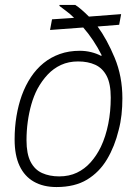

<svg xmlns="http://www.w3.org/2000/svg" viewBox="-20 -743 552 775"><path d="M208 12Q155 12 117 -9.5Q79 -31 59 -73.5Q39 -116 39 -180Q39 -229 46.5 -274Q54 -319 68 -358Q83 -399 105 -432Q127 -465 156 -488.5Q185 -512 221.5 -525Q258 -538 302 -538Q326 -538 348 -532.5Q370 -527 387 -518L391 -519Q375 -551 356 -579.5Q337 -608 316 -632L182 -622L190 -665L279 -671Q262 -688 246.5 -699Q231 -710 220 -719V-723H284Q295 -716 309 -704Q323 -692 339 -676L469 -686L461 -643L374 -636Q412 -584 443 -509.5Q474 -435 474 -346Q474 -312 470.5 -280Q467 -248 459 -218Q443 -152 412 -100Q381 -48 331.5 -18Q282 12 208 12ZM219 -31Q259 -31 290.5 -46Q322 -61 346 -88Q370 -115 387 -150Q397 -171 404.5 -194.5Q412 -218 417 -243Q422 -268 424.5 -294.5Q427 -321 427 -349Q427 -405 410.5 -436.5Q394 -468 364.5 -481.5Q335 -495 295 -495Q257 -495 226.5 -481Q196 -467 172.5 -442Q149 -417 131 -384Q116 -355 106.5 -321.5Q97 -288 92 -251.5Q87 -215 87 -177Q87 -122 103.5 -90Q120 -58 150 -44.5Q180 -31 219 -31Z"/></svg>

Font: Archivo SemiBold Thin
Style: Italic
Weight: 250
Italic angle: -10°
Version: Version 2.001